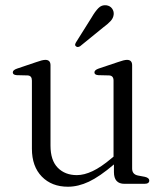

<svg xmlns="http://www.w3.org/2000/svg" viewBox="-20 -697 628 728"><path d="M101 -133V-391.5Q101 -410 85 -411L43.5 -412Q28.5 -413 28.5 -422.5Q28.5 -431.5 45 -437L117.5 -461.5Q141 -470 152 -470Q171.5 -470 171.5 -449.5V-145Q171.5 -89 199 -61Q226.5 -33 271.5 -33Q299 -33 331.2 -48.2Q363.5 -63.5 402.5 -96.5L410.5 -103V-391.5Q410.5 -410 394 -411L353 -412Q338 -413 338 -422.5Q338 -431.5 354 -437L427 -461.5Q450.5 -470 461.5 -470Q481 -470 481 -449.5V-58Q481 -36 503 -31.5L529.5 -26.5Q546 -22.5 546 -12.5Q546 0 527.5 0H452Q412 0 412 -44.5V-73.5Q358 -27.5 317.2 -8.2Q276.5 11 237.5 11Q176 11 138.5 -27.5Q101 -66 101 -133ZM327.5 -631Q340.5 -653.5 353 -666.2Q365.5 -679 383 -677Q397.5 -675 405 -664.5Q412.5 -654 411 -641.5Q409.5 -628 399 -616.8Q388.5 -605.5 372 -593.5L283.5 -521.5Q273.5 -516 268 -521.5Q264 -524.5 265 -528.8Q266 -533 268.5 -537Z"/></svg>

Font: Fraunces 9pt Light
Style: Regular
Weight: 300
Version: Version 1.000;[0bf87f6ff]